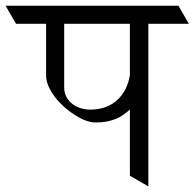

<svg xmlns="http://www.w3.org/2000/svg" viewBox="-62 -665 694 685"><path d="M401.4 -273.9Q390.1 -264.2 378.2 -255.6Q366.2 -247.1 351.6 -241Q336.9 -234.9 318.8 -231.4Q300.8 -228 277.3 -228Q262.2 -228 243.4 -235.1Q224.6 -242.2 205.1 -254.6Q185.5 -267.1 167.2 -283.4Q148.9 -299.8 134.5 -318.4Q120.1 -336.9 111.3 -356.7Q102.5 -376.5 102.5 -395.5V-580.1H-4.9L-42 -644.5H574.7L611.8 -580.1H467.3V0L401.4 -38.1ZM259.8 -273.9Q289.6 -273.9 313.7 -282.7Q337.9 -291.5 355.7 -307.6Q373.5 -323.7 385.3 -346.4Q397 -369.1 401.4 -397V-580.1H167V-354Q167 -333.5 175.3 -318.6Q183.6 -303.7 196.8 -293.7Q210 -283.7 226.6 -278.8Q243.2 -273.9 259.8 -273.9Z"/></svg>

Font: Kurinto Seri
Style: Regular
Weight: 400
Designer: Kurinto was developed by Clint Goss from a range of fonts that are compatible with the SIL Open Font License Version 1.1
Foundry: Clinton F. Goss
Version: Version 2.196; July 25, 2020